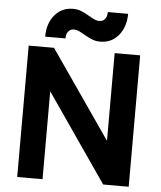

<svg xmlns="http://www.w3.org/2000/svg" viewBox="-60 -967 854 1019"><g transform="rotate(5 367.0 -457.5)"><path d="M528 0 70 -664V-700H205L664 -36V0ZM70 0V-700H205V0ZM528 0V-700H664V0ZM446 -754Q422 -754 402.5 -762Q383 -770 366 -780Q349 -790 333 -798Q317 -806 302 -806Q283 -806 272 -792Q261 -778 261 -755H153Q153 -826 190.5 -870.5Q228 -915 288 -915Q312 -915 331.5 -907Q351 -899 368 -889Q385 -879 401 -871Q417 -863 432 -863Q452 -863 462.5 -877.5Q473 -892 473 -914H581Q581 -844 543.5 -799Q506 -754 446 -754Z"/></g></svg>

Font: Fustat ExtraBold
Style: Regular
Weight: 800
Designer: Mohamed Gaber, Khaled Hosny, Laura Garcia Mut
Foundry: Kief Type Foundry, Alif Type Foundry, Hard Type Foundry
Version: Version 1.007